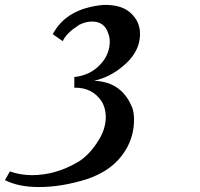

<svg xmlns="http://www.w3.org/2000/svg" viewBox="-46 -561 809 775"><path d="M518 -405C523 -444 513 -476 489 -501C463 -530 423 -543 370 -541C272 -532 204 -493 167 -423L207 -395C214 -410 227 -426 247 -442L274 -461C292 -470 309 -474 326 -474C359 -474 381 -458 391 -426C395 -416 397 -405 397 -393C397 -360 385 -329 360 -302C333 -272 298 -255 254 -250V-207C302 -208 339 -190 365 -151C376 -132 381 -111 381 -89C381 -55 370 -21 347 13C325 47 300 73 272 91C210 128 147 146 83 146C52 146 23 141 -6 131L-26 166C11 185 57 194 112 194C174 194 238 183 305 162C376 138 427 100 459 48C483 10 495 -32 495 -78C495 -95 493 -110 489 -123C462 -194 411 -232 334 -235C377 -245 415 -264 449 -293C490 -326 513 -364 518 -405Z"/></svg>

Font: GFS Pyrsos
Style: Regular
Weight: 400
Designer: George Matthiopoulos
Foundry: George Matthiopoulos
Version: Version 1.0